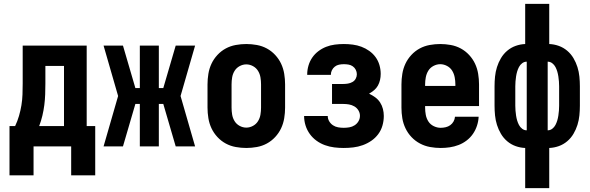

<svg xmlns="http://www.w3.org/2000/svg" viewBox="-20 -755 3040 990"><path d="M29 149V-105H58Q70 -130 78 -157.5Q86 -185 90.5 -212.5Q95 -240 96 -268.5Q97 -297 97 -325V-520H427V-105H471V149H347V0H153V149ZM310 -105V-415H214V-325Q214 -297 213 -269Q212 -241 208.5 -213.5Q205 -186 198.5 -158.5Q192 -131 182 -105Z M514 0 589 -260 514 -520H614L678 -301H701V-520H799V-301H822L886 -520H986L911 -260L986 0H886L822 -219H799V0H701V-219H678L614 0Z M1250 8Q1223 8 1195.5 3Q1168 -2 1144 -15Q1120 -28 1101 -48.5Q1082 -69 1070.5 -93.5Q1059 -118 1054.5 -145.5Q1050 -173 1050 -200V-320Q1050 -347 1054.5 -374.5Q1059 -402 1070.5 -426.5Q1082 -451 1101 -471.5Q1120 -492 1144 -505Q1168 -518 1195.5 -523Q1223 -528 1250 -528Q1277 -528 1304.5 -523Q1332 -518 1356 -505Q1380 -492 1399 -471.5Q1418 -451 1429.5 -426.5Q1441 -402 1445.5 -374.5Q1450 -347 1450 -320V-200Q1450 -173 1445.5 -145.5Q1441 -118 1429.5 -93.5Q1418 -69 1399 -48.5Q1380 -28 1356 -15Q1332 -2 1304.5 3Q1277 8 1250 8ZM1250 -97Q1268 -97 1284.5 -106Q1301 -115 1310.5 -130.5Q1320 -146 1323 -164Q1326 -182 1326 -200V-320Q1326 -338 1323 -356Q1320 -374 1310.5 -389.5Q1301 -405 1284.5 -414Q1268 -423 1250 -423Q1232 -423 1215.5 -414Q1199 -405 1189.5 -389.5Q1180 -374 1177 -356Q1174 -338 1174 -320V-200Q1174 -182 1177 -164Q1180 -146 1189.5 -130.5Q1199 -115 1215.5 -106Q1232 -97 1250 -97Z M1752 8Q1728 8 1703.5 5Q1679 2 1655.5 -6.5Q1632 -15 1612 -29.5Q1592 -44 1577.5 -64Q1563 -84 1555.5 -108Q1548 -132 1548 -157H1670Q1670 -142 1677.5 -129.5Q1685 -117 1697 -109Q1709 -101 1723.5 -98.5Q1738 -96 1752 -96Q1767 -96 1781.5 -98.5Q1796 -101 1808.5 -109Q1821 -117 1828.5 -130Q1836 -143 1836 -158Q1836 -173 1828 -186Q1820 -199 1807 -206.5Q1794 -214 1779.5 -216.5Q1765 -219 1750 -219H1692V-322H1750Q1762 -322 1774 -324Q1786 -326 1797 -332Q1808 -338 1814 -349Q1820 -360 1820 -372Q1820 -384 1814.5 -395Q1809 -406 1799 -413Q1789 -420 1777 -422Q1765 -424 1753 -424Q1740 -424 1728 -421.5Q1716 -419 1706.5 -411.5Q1697 -404 1691.5 -393Q1686 -382 1686 -370V-369H1564V-371Q1564 -394 1570.5 -416.5Q1577 -439 1590 -458Q1603 -477 1621.5 -491Q1640 -505 1661.5 -513.5Q1683 -522 1706.5 -525Q1730 -528 1753 -528Q1776 -528 1799 -525Q1822 -522 1843.5 -514Q1865 -506 1884 -492.5Q1903 -479 1916.5 -460.5Q1930 -442 1936.5 -419.5Q1943 -397 1943 -374Q1943 -358 1939.5 -342.5Q1936 -327 1928.5 -313.5Q1921 -300 1909 -290Q1897 -280 1883 -272Q1900 -264 1915 -253Q1930 -242 1940 -226.5Q1950 -211 1954.5 -193Q1959 -175 1959 -157Q1959 -132 1952 -107.5Q1945 -83 1930 -63Q1915 -43 1894.5 -29Q1874 -15 1850.5 -6.5Q1827 2 1802 5Q1777 8 1752 8Z M2252 8Q2225 8 2197.5 3Q2170 -2 2145.5 -15Q2121 -28 2102 -48Q2083 -68 2071 -93Q2059 -118 2054.5 -145Q2050 -172 2050 -200V-320Q2050 -347 2054.5 -374.5Q2059 -402 2070.5 -426.5Q2082 -451 2101 -471.5Q2120 -492 2144 -505Q2168 -518 2195.5 -523Q2223 -528 2250 -528Q2277 -528 2304.5 -523Q2332 -518 2356 -505Q2380 -492 2399 -471.5Q2418 -451 2429.5 -426.5Q2441 -402 2445.5 -374.5Q2450 -347 2450 -320V-208H2172V-200Q2172 -181 2175.5 -162.5Q2179 -144 2189 -128.5Q2199 -113 2216.5 -104.5Q2234 -96 2252 -96Q2265 -96 2278 -99Q2291 -102 2301.5 -109.5Q2312 -117 2318.5 -128.5Q2325 -140 2326 -153H2448Q2447 -130 2439.5 -107Q2432 -84 2418.5 -64.5Q2405 -45 2386 -30.5Q2367 -16 2345 -7.5Q2323 1 2299.5 4.5Q2276 8 2252 8ZM2172 -312H2328V-320Q2328 -338 2324.5 -356.5Q2321 -375 2311.5 -390.5Q2302 -406 2285 -415Q2268 -424 2250 -424Q2232 -424 2215 -415Q2198 -406 2188.5 -390.5Q2179 -375 2175.5 -356.5Q2172 -338 2172 -320Z M2688 215V8Q2663 7 2639 -1.5Q2615 -10 2595.5 -26.5Q2576 -43 2563 -65Q2550 -87 2542.5 -111Q2535 -135 2532.5 -160Q2530 -185 2530 -210V-310Q2530 -335 2532.5 -360Q2535 -385 2542.5 -409Q2550 -433 2563 -455Q2576 -477 2595.5 -493.5Q2615 -510 2639 -518.5Q2663 -527 2688 -528V-735H2812V-528Q2837 -527 2861 -518.5Q2885 -510 2904.5 -493.5Q2924 -477 2937 -455Q2950 -433 2957.5 -409Q2965 -385 2967.5 -360Q2970 -335 2970 -310V-210Q2970 -185 2967.5 -160Q2965 -135 2957.5 -111Q2950 -87 2937 -65Q2924 -43 2904.5 -26.5Q2885 -10 2861 -1.5Q2837 7 2812 8V215ZM2696 -83V-437Q2683 -437 2672.5 -429Q2662 -421 2656 -409.5Q2650 -398 2646.5 -386Q2643 -374 2641 -361Q2639 -348 2638 -335Q2637 -322 2637 -310V-210Q2637 -198 2638 -185Q2639 -172 2641 -159Q2643 -146 2646.5 -134Q2650 -122 2656 -110.5Q2662 -99 2672.5 -91Q2683 -83 2696 -83ZM2804 -83Q2817 -83 2827.5 -91Q2838 -99 2844 -110.5Q2850 -122 2853.5 -134Q2857 -146 2859 -159Q2861 -172 2862 -185Q2863 -198 2863 -210V-310Q2863 -322 2862 -335Q2861 -348 2859 -361Q2857 -374 2853.5 -386Q2850 -398 2844 -409.5Q2838 -421 2827.5 -429Q2817 -437 2804 -437Z"/></svg>

Font: Iosevka SS18 Extrabold
Style: Regular
Weight: 800
Monospace: yes
Designer: Belleve Invis
Foundry: Belleve Invis
Version: Version 25.1.1; ttfautohint (v1.8.4)